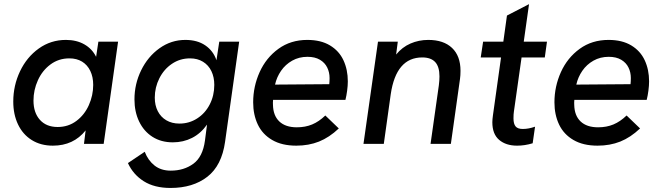

<svg xmlns="http://www.w3.org/2000/svg" viewBox="-20 -694 3192 926"><path d="M44 -204Q44 -281.5 76.5 -350Q109 -418.5 167 -460Q225 -501.5 298 -501.5Q349 -501.5 386.8 -480Q424.5 -458.5 443.5 -420L454.5 -493H549.5L480 0H385L393 -65Q334.5 8.5 235 8.5Q176.5 8.5 133.2 -18.5Q90 -45.5 67 -93.8Q44 -142 44 -204ZM429.5 -284.5Q429.5 -323 415.5 -352Q401.5 -381 375.8 -396.8Q350 -412.5 314.5 -412.5Q263 -412.5 223.5 -383.2Q184 -354 162.8 -307Q141.5 -260 141.5 -209Q141.5 -150.5 172.5 -116Q203.5 -81.5 258 -81.5Q309.5 -81.5 348.5 -110.8Q387.5 -140 408.5 -187Q429.5 -234 429.5 -284.5Z M597 92.5 678 38Q694 79.5 725.2 104.2Q756.5 129 803.5 129Q867 129 912.5 95.8Q958 62.5 968.5 -16L978.5 -93Q948 -50 906 -28.8Q864 -7.5 813.5 -7.5Q757 -7.5 715.2 -34.2Q673.5 -61 651 -108Q628.5 -155 628.5 -214.5Q628.5 -289 660.8 -355Q693 -421 749.2 -461.2Q805.5 -501.5 874 -501.5Q931.5 -501.5 970 -475.2Q1008.5 -449 1024 -403.5L1037.5 -493H1133.5L1065.5 -10Q1049.5 104.5 980 158.5Q910.5 212.5 802.5 212.5Q724.5 212.5 673.2 180Q622 147.5 597 92.5ZM1013.5 -284.5Q1013.5 -322 999.5 -351Q985.5 -380 959 -396.2Q932.5 -412.5 896.5 -412.5Q848 -412.5 809.2 -386.2Q770.5 -360 748.5 -316.2Q726.5 -272.5 726.5 -223Q726.5 -186 741 -157.8Q755.5 -129.5 782.2 -113.8Q809 -98 845.5 -98Q892.5 -98 931 -122.8Q969.5 -147.5 991.5 -190.2Q1013.5 -233 1013.5 -284.5Z M1201 -200.5Q1201 -277 1232.2 -346.2Q1263.5 -415.5 1322.8 -458.5Q1382 -501.5 1462 -501.5Q1527.5 -501.5 1571.5 -475Q1615.5 -448.5 1636.5 -403.2Q1657.5 -358 1657.5 -301.5Q1657.5 -281 1654.2 -256.5Q1651 -232 1646 -212.5H1297Q1296 -206 1296.2 -198.8Q1296.5 -191.5 1296.5 -188.5Q1297.5 -136.5 1327.2 -108.2Q1357 -80 1411.5 -80Q1452.5 -80 1485.5 -93.8Q1518.5 -107.5 1549 -137L1614 -74.5Q1568 -31 1518.5 -11.2Q1469 8.5 1409 8.5Q1339.5 8.5 1292.8 -18.8Q1246 -46 1223.5 -93.2Q1201 -140.5 1201 -200.5ZM1568 -288Q1569.5 -301.5 1569.5 -317.5Q1569.5 -345 1558.2 -368.2Q1547 -391.5 1523 -405.8Q1499 -420 1463 -420Q1422 -420 1389.2 -401.5Q1356.5 -383 1335.5 -352.5Q1314.5 -322 1306.5 -286Z M1803 -493H1898.5L1890.5 -431Q1919.5 -466.5 1959.5 -484Q1999.5 -501.5 2045.5 -501.5Q2119.5 -501.5 2160.2 -462.8Q2201 -424 2201 -352.5Q2201 -330.5 2198.5 -313L2154.5 0H2056.5L2096.5 -282.5Q2099.5 -306 2099.5 -325.5Q2099.5 -372.5 2078.8 -394.8Q2058 -417 2016.5 -417Q1890.5 -417 1864.5 -239.5L1831 0H1733Z M2354.5 -104.5Q2354.5 -117 2357.5 -138.5L2396.5 -417H2298.5L2310 -493H2407.5L2425 -619L2531.5 -674L2506 -493H2618L2607.5 -417H2495.5L2458.5 -156Q2456.5 -144 2456.5 -123Q2456.5 -96.5 2466.8 -84.2Q2477 -72 2501.5 -72Q2529.5 -72 2560.5 -83L2549 -3Q2511 8.5 2474 8.5Q2420 8.5 2387.2 -19.5Q2354.5 -47.5 2354.5 -104.5Z M2654 -200.5Q2654 -277 2685.2 -346.2Q2716.5 -415.5 2775.8 -458.5Q2835 -501.5 2915 -501.5Q2980.5 -501.5 3024.5 -475Q3068.5 -448.5 3089.5 -403.2Q3110.5 -358 3110.5 -301.5Q3110.5 -281 3107.2 -256.5Q3104 -232 3099 -212.5H2750Q2749 -206 2749.2 -198.8Q2749.5 -191.5 2749.5 -188.5Q2750.5 -136.5 2780.2 -108.2Q2810 -80 2864.5 -80Q2905.5 -80 2938.5 -93.8Q2971.5 -107.5 3002 -137L3067 -74.5Q3021 -31 2971.5 -11.2Q2922 8.5 2862 8.5Q2792.5 8.5 2745.8 -18.8Q2699 -46 2676.5 -93.2Q2654 -140.5 2654 -200.5ZM3021 -288Q3022.5 -301.5 3022.5 -317.5Q3022.5 -345 3011.2 -368.2Q3000 -391.5 2976 -405.8Q2952 -420 2916 -420Q2875 -420 2842.2 -401.5Q2809.5 -383 2788.5 -352.5Q2767.5 -322 2759.5 -286Z"/></svg>

Font: HK Grotesk Medium
Style: Italic
Weight: 500
Italic angle: -8°
Designer: Alfredo Marco Pradil
Foundry: Hanken Design Co.
Version: Version 3.004